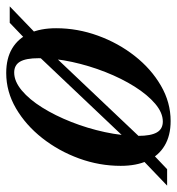

<svg xmlns="http://www.w3.org/2000/svg" viewBox="-30 -547 556 602"><g transform="rotate(-90 248.0 -246.0)"><path d="M320 -504.5Q366 -504.5 397.2 -485.8Q428.5 -467 444.5 -432Q460.5 -397 460.5 -348Q460.5 -281 437.2 -217Q414 -153 373.5 -101.5Q333 -50 280.5 -19.5Q228 11 169.5 11Q124 11 92.5 -7.8Q61 -26.5 45 -61.5Q29 -96.5 29 -145.5Q29 -212.5 52.2 -276.2Q75.5 -340 116 -391.5Q156.5 -443 209 -473.8Q261.5 -504.5 320 -504.5ZM168 -13.5Q195.5 -13.5 223.8 -37.5Q252 -61.5 277.5 -102Q303 -142.5 323 -193.2Q343 -244 354.8 -298Q366.5 -352 366.5 -403Q366.5 -442.5 355.8 -461Q345 -479.5 321.5 -479.5Q294 -479.5 265.5 -455.8Q237 -432 211.8 -391.5Q186.5 -351 166.5 -300.2Q146.5 -249.5 134.8 -195.2Q123 -141 123 -90.5Q123 -51 133.8 -32.2Q144.5 -13.5 168 -13.5ZM477.5 -493.5H529L435 -403L407 -389.5L107 -73L80 -58.5L18.5 0H-33L61 -90L88.5 -103L389 -420L416.5 -435Z"/></g></svg>

Font: Newsreader 60pt Medium
Style: Italic
Weight: 500
Italic angle: -17°
Designer: Hugues Gentile
Foundry: Production Type
Version: Version 1.003